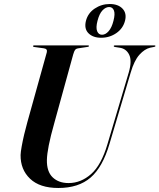

<svg xmlns="http://www.w3.org/2000/svg" viewBox="-20 -926 794 956"><path d="M515 -208 621.5 -566.5Q638 -624 623 -654Q608 -684 575.5 -688.5L553 -692Q546.5 -692.5 546.5 -696.5Q546.5 -700 552 -700H749.5Q754 -700 754 -697Q754 -694 748 -692.5L727.5 -688.5Q700 -682 674.2 -653.5Q648.5 -625 631 -565.5L525 -209Q491 -93.5 431 -41.8Q371 10 270.5 10Q178 10 129.8 -36Q81.5 -82 82.5 -154.5Q83 -169.5 88 -197.2Q93 -225 100.5 -257Q108 -289 116 -317L213 -665.5Q217.5 -683 198 -685.5L151 -692Q144.5 -692.5 144.5 -696.5Q144.5 -700 150.5 -700H418.5Q423 -700 423 -697Q423 -693.5 416.5 -692.5L367 -685Q358.5 -683.5 354 -677.8Q349.5 -672 344.5 -655L251.5 -317.5Q231.5 -247 222.8 -202.2Q214 -157.5 213.5 -129.5Q212.5 -71.5 242.2 -43Q272 -14.5 321.5 -14.5Q383 -14.5 433.8 -59.5Q484.5 -104.5 515 -208ZM483.5 -738Q443 -738 420.5 -760.5Q398 -783 408 -822.5Q418 -861 451.8 -883.5Q485.5 -906 526.5 -906Q568 -906 590 -883Q612 -860 602.5 -822.5Q592.5 -784 559 -761Q525.5 -738 483.5 -738ZM523.5 -891Q506 -891 490.2 -874.2Q474.5 -857.5 465.5 -822.5Q456.5 -788 463.8 -770.5Q471 -753 488 -753Q505.5 -753 521 -770.8Q536.5 -788.5 545 -822.5Q554 -857 547.2 -874Q540.5 -891 523.5 -891Z"/></svg>

Font: Fraunces 144pt SemiBold
Style: Italic
Weight: 600
Italic angle: -16°
Version: Version 1.000;[0bf87f6ff]